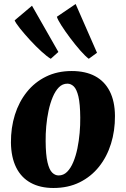

<svg xmlns="http://www.w3.org/2000/svg" viewBox="-20 -923 627 957"><path d="M337.5 -569Q406 -569 453.8 -543.5Q501.5 -518 527 -468Q552.5 -418 553 -345Q553.5 -271.5 533.2 -206.5Q513 -141.5 473.5 -92Q434 -42.5 376.8 -14.2Q319.5 14 246.5 14Q180 14 132.8 -12Q85.5 -38 60.5 -88.5Q35.5 -139 34.5 -212Q34 -286 54.2 -350.8Q74.5 -415.5 113.8 -464.5Q153 -513.5 209.5 -541.2Q266 -569 337.5 -569ZM316 -506Q291.5 -506 273.5 -487.8Q255.5 -469.5 242.8 -439Q230 -408.5 222 -371Q214 -333.5 210.5 -294Q207 -254.5 207.5 -219Q208 -151 216.8 -114Q225.5 -77 240 -62.8Q254.5 -48.5 272 -48.5Q296.5 -48.5 314.5 -66.5Q332.5 -84.5 345.2 -115Q358 -145.5 365.8 -183.2Q373.5 -221 377 -260.8Q380.5 -300.5 380 -337Q379.5 -405.5 370.8 -442Q362 -478.5 347.8 -492.2Q333.5 -506 316 -506ZM233 -630Q215 -640.5 186.8 -666.2Q158.5 -692 129.8 -723.2Q101 -754.5 79.5 -781.5Q58 -808.5 53 -821.5L139.5 -894.5L271 -664ZM422.5 -630Q405.5 -642.5 380.2 -671.2Q355 -700 329.5 -734Q304 -768 285.5 -797Q267 -826 263.5 -839.5L357 -903L463.5 -660Z"/></svg>

Font: Merriweather Light 18pt Black
Style: Italic
Weight: 900
Italic angle: -7.8°
Version: Version 2.101